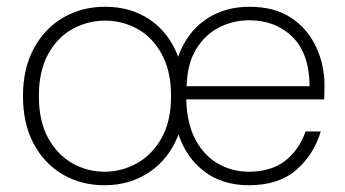

<svg xmlns="http://www.w3.org/2000/svg" viewBox="-20 -536 1022 568"><path d="M289 12Q220 12 165.5 -20Q111 -52 79.5 -111Q48 -170 48 -252Q48 -333 80 -392.5Q112 -452 167 -484Q222 -516 291 -516Q368 -516 424.5 -477Q481 -438 507 -368Q532 -439 587.5 -477.5Q643 -516 718 -516Q792 -516 841 -483.5Q890 -451 915 -397.5Q940 -344 940 -282Q940 -272 939.5 -263Q939 -254 939 -242H531Q533 -169 559 -121.5Q585 -74 626.5 -51Q668 -28 716 -28Q781 -28 822.5 -59.5Q864 -91 884 -147H929Q908 -78 856 -33Q804 12 716 12Q639 12 585.5 -28Q532 -68 508 -138Q481 -67 423 -27.5Q365 12 289 12ZM532 -281H896Q895 -378 845 -427Q795 -476 717 -476Q670 -476 628.5 -455Q587 -434 560.5 -391Q534 -348 532 -281ZM289 -28Q340 -28 385 -53Q430 -78 458 -127.5Q486 -177 486 -252Q486 -326 458.5 -376Q431 -426 386.5 -450.5Q342 -475 291 -475Q240 -475 195 -450.5Q150 -426 122.5 -376Q95 -326 95 -252Q95 -177 122.5 -127.5Q150 -78 194 -53Q238 -28 289 -28Z"/></svg>

Font: DM Sans ExtraLight
Style: Regular
Weight: 200
Designer: Colophon Foundry, Jonny Pinhorn
Foundry: Colophon Foundry
Version: Version 4.004; ttfautohint (v1.8.4.7-5d5b)